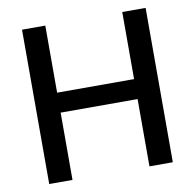

<svg xmlns="http://www.w3.org/2000/svg" viewBox="-81 -809 903 891"><g transform="rotate(-10 371.0 -363.5)"><path d="M79.9 0H189.6V-317.1H552.2V0H662.3V-727.3H552.2V-411.2H189.6V-727.3H79.9Z"/></g></svg>

Font: Margiela Sans Medium
Style: Regular
Weight: 500
Designer: Stefan Endress, Andreas Faust
Version: Version 1.100;FEAKit 1.0